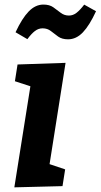

<svg xmlns="http://www.w3.org/2000/svg" viewBox="-20 -812 439 837"><path d="M42.5 4.7 123.2 -503.4 172.8 -416.3 45 -457.9 56.5 -530.9 265.8 -538 185.2 -27.5 137.2 -116.3 264 -73.6 252.5 -0.6ZM276.6 -640.6Q250.2 -640.6 233.5 -652.6Q216.8 -664.6 201.8 -676.6Q186.8 -688.5 165.5 -688.5Q147.8 -688.5 132.4 -676.9Q117 -665.2 99.3 -641.3L47.8 -671.4Q76 -732 105.1 -762Q134.3 -792.1 169.2 -792.1Q195.9 -792.1 212.6 -780.1Q229.3 -768.1 244.8 -756.1Q260.3 -744.2 280.6 -744.2Q298.3 -744.2 313.7 -756.2Q329.1 -768.2 347.1 -791.8L398.6 -763Q370.4 -701.7 341.5 -671.2Q312.5 -640.6 276.6 -640.6Z"/></svg>

Font: Bitter Thin
Style: Italic
Weight: 100
Italic angle: -9°
Designer: Sol Matas, and Bitter project Authors
Foundry: Sol Matas
Version: Version 2.002